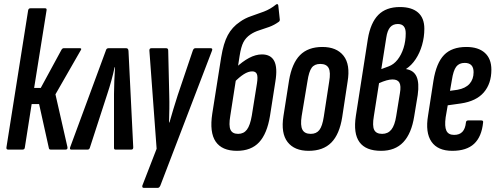

<svg xmlns="http://www.w3.org/2000/svg" viewBox="-20 -723 2398 928"><path d="M366 -490Q372 -490 372.5 -486.5Q373 -483 369 -478L248 -267L306 -12Q308 0 297 0H225Q217 0 216 -8L169 -220H133L100 -10Q99 0 89 0H19Q10 0 11 -10L116 -673Q118 -683 127 -683H198Q207 -683 205 -673L145 -298H177L278 -484Q282 -490 288 -490Z M324 0Q316 0 319 -11L491 -477Q494 -490 504 -490H590Q600 -490 601 -477L624 -11Q624 0 615 0H538Q531 0 531 -8V-269Q531 -299 532.5 -332Q534 -365 536 -398H534Q527 -365 518 -332.5Q509 -300 499 -270L414 -8Q411 0 404 0Z M675 185Q670 185 668.5 182Q667 179 668 174L737 -4L702 -479Q702 -485 704.5 -487.5Q707 -490 712 -490H783Q793 -490 793 -479L798 -263Q799 -231 798.5 -197.5Q798 -164 797 -131H799Q808 -164 818.5 -197.5Q829 -231 839 -263L912 -479Q916 -490 924 -490H998Q1003 -490 1005 -487.5Q1007 -485 1005 -479L755 174Q750 185 743 185Z M1125 6Q1053 6 1022.5 -38.5Q992 -83 1006 -174L1049 -446Q1060 -514 1081 -553Q1102 -592 1139 -617Q1164 -635 1194 -645Q1224 -655 1255.5 -667Q1287 -679 1314 -701Q1318 -704 1321 -703Q1324 -702 1325 -697L1332 -632Q1334 -623 1328 -618Q1306 -602 1281.5 -593Q1257 -584 1233 -576.5Q1209 -569 1190 -556Q1168 -541 1156.5 -519Q1145 -497 1138 -452L1093 -163Q1085 -116 1094 -96Q1103 -76 1131 -76Q1158 -76 1173.5 -96.5Q1189 -117 1197 -164L1222 -320Q1227 -352 1221.5 -365Q1216 -378 1199 -378Q1180 -378 1158 -364Q1136 -350 1111 -324L1118 -394Q1152 -426 1184 -443Q1216 -460 1246 -460Q1289 -460 1305.5 -428Q1322 -396 1311 -329L1285 -163Q1271 -77 1232.5 -35.5Q1194 6 1125 6Z M1472 6Q1403 6 1370 -36.5Q1337 -79 1350 -162L1377 -334Q1391 -417 1430 -456.5Q1469 -496 1538 -496Q1607 -496 1640.5 -453.5Q1674 -411 1660 -328L1634 -157Q1621 -74 1581.5 -34Q1542 6 1472 6ZM1482 -76Q1509 -76 1523.5 -94.5Q1538 -113 1545 -159L1571 -328Q1579 -374 1568.5 -394Q1558 -414 1528 -414Q1500 -414 1486.5 -395.5Q1473 -377 1466 -330L1438 -162Q1431 -117 1441.5 -96.5Q1452 -76 1482 -76Z M1822 6Q1748 6 1717.5 -36Q1687 -78 1700 -163L1758 -535Q1771 -613 1808.5 -651Q1846 -689 1913 -689Q1970 -689 2000.5 -662.5Q2031 -636 2031 -584Q2031 -544 2020 -505.5Q2009 -467 1989 -437Q1969 -407 1943 -390V-389Q1980 -383 1993.5 -352.5Q2007 -322 1999 -264L1982 -161Q1969 -78 1929.5 -36Q1890 6 1822 6ZM1827 -76Q1855 -76 1871.5 -96.5Q1888 -117 1895 -162L1913 -273Q1919 -308 1910.5 -323.5Q1902 -339 1877 -339Q1852 -339 1812 -321L1787 -162Q1779 -115 1788.5 -95.5Q1798 -76 1827 -76ZM1823 -389 1858 -402Q1883 -411 1901.5 -434.5Q1920 -458 1930.5 -491Q1941 -524 1941 -562Q1941 -607 1903 -607Q1879 -607 1865.5 -591Q1852 -575 1847 -541Z M2166 6Q2096 6 2065.5 -38Q2035 -82 2049 -165L2075 -333Q2089 -419 2126.5 -457.5Q2164 -496 2234 -496Q2292 -496 2323.5 -467.5Q2355 -439 2355 -386Q2355 -319 2318.5 -276.5Q2282 -234 2208 -223L2144 -214L2134 -156Q2128 -112 2137.5 -91.5Q2147 -71 2175 -71Q2201 -71 2215 -86Q2229 -101 2232 -131Q2233 -141 2243 -141H2306Q2317 -141 2315 -131Q2308 -62 2271.5 -28Q2235 6 2166 6ZM2155 -284 2191 -289Q2230 -296 2249.5 -318Q2269 -340 2269 -374Q2269 -419 2226 -419Q2199 -419 2185 -400.5Q2171 -382 2164 -336Z"/></svg>

Font: Sofia Sans Extra Condensed SemiBold
Style: Italic
Weight: 600
Italic angle: -9°
Designer: Botio Nikoltchev, Ani Petrova
Foundry: lettersoup
Version: Version 4.101